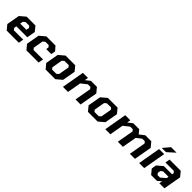

<svg xmlns="http://www.w3.org/2000/svg" viewBox="458 -2458 4180 4180"><g transform="rotate(45 2547.5 -368.0)"><path d="M167 0 75 -111 128 -411 259 -522H530L621 -411L586 -215H249L239 -155L272 -115L560 -116L540 0ZM267 -316H457L469 -384L436 -424L326 -423L279 -384Z M774 0 682 -111 735 -411 866 -522H1147L1232 -425L1214 -325H1058L1069 -384L1036 -424L933 -423L886 -384L846 -155L878 -115L1170 -116L1149 0Z M1365 0 1273 -111 1326 -411 1457 -522H1755L1846 -411L1793 -111L1662 0ZM1466 -99H1595L1642 -139L1685 -384L1653 -424L1524 -423L1477 -384L1434 -139Z M1898 0 1990 -523H2146L2132 -441L2237 -523H2422L2514 -411L2441 0H2285L2353 -384L2322 -423H2242L2110 -318L2054 0Z M2669 0 2577 -111 2630 -411 2761 -522H3059L3150 -411L3097 -111L2966 0ZM2770 -99H2899L2946 -139L2989 -384L2957 -424L2828 -423L2781 -384L2738 -139Z M3202 0 3294 -523H3450L3436 -441L3541 -523H3724L3797 -434L3911 -523H4096L4188 -411L4115 0H3959L4027 -384L3996 -423H3917L3803 -333L3744 0H3588L3656 -384L3625 -423H3546L3414 -318L3358 0Z M4360 -581 4491 -736H4661L4489 -581ZM4244 0 4336 -523H4492L4400 0Z M4613 0 4522 -111 4541 -223 4672 -334H4925L4932 -374L4899 -414H4640L4659 -522H5003L5095 -411L5022 0H4866L4879 -74L4793 0ZM4714 -98H4788L4900 -193L4908 -241H4739L4693 -202L4682 -137Z"/></g></svg>

Font: Tomorrow SemiBold
Style: Italic
Weight: 600
Italic angle: -10°
Designer: Tony de Marco, Monica Rizzolli
Foundry: Just in Type
Version: Version 2.002